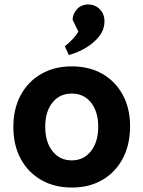

<svg xmlns="http://www.w3.org/2000/svg" viewBox="-20 -827 644 862"><path d="M303 15Q224 15 165 -19Q106 -53 73 -114Q40 -175 40 -257Q40 -339 73 -400Q106 -461 165 -495Q224 -529 302 -529Q381 -529 439.5 -495.5Q498 -462 531 -401.5Q564 -341 564 -260Q564 -178 531.5 -116Q499 -54 440 -19.5Q381 15 303 15ZM302 -107Q356 -107 388.5 -148.5Q421 -190 421 -258Q421 -326 388.5 -366.5Q356 -407 302 -407Q248 -407 215.5 -366.5Q183 -326 183 -258Q183 -190 215.5 -148.5Q248 -107 302 -107ZM289 -580 271 -619Q310 -650 332 -685L306 -738Q306 -764 325.5 -785.5Q345 -807 376 -807Q406 -807 427.5 -786Q449 -765 449 -731Q449 -695 426 -665Q403 -635 366.5 -613Q330 -591 289 -580Z"/></svg>

Font: Secular One
Style: Regular
Weight: 400
Designer: Michal Sahar
Foundry: Hagilda
Version: Version 1.002; ttfautohint (v1.8.4.7-5d5b);gftools[0.9.29]